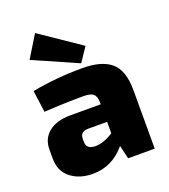

<svg xmlns="http://www.w3.org/2000/svg" viewBox="-141 -862 861 977"><g transform="rotate(-20 290.0 -374.0)"><path d="M330 -536 89 -642 162 -761 381 -612ZM70 -368 54 -486Q186 -511 326 -511Q431 -511 482 -467.5Q533 -424 533 -317V0H389L372 -73Q300 13 195 13Q122 13 75 -24.5Q28 -62 28 -129V-179Q28 -238 70.5 -272Q113 -306 187 -306H352V-318Q351 -350 336.5 -362.5Q322 -375 283 -375Q186 -375 70 -368ZM206 -172V-155Q206 -115 255 -115Q299 -115 352 -149V-211H248Q206 -210 206 -172Z"/></g></svg>

Font: Ezarion Extra Bold
Style: Regular
Weight: 800
Designer: Natanael Gama
Version: Version 1.001;PS 001.001;hotconv 1.0.70;makeotf.lib2.5.58329